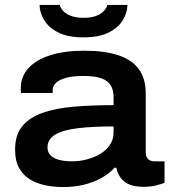

<svg xmlns="http://www.w3.org/2000/svg" viewBox="-20 -744 688 776"><path d="M235 12Q201 12 166.5 5.5Q132 -1 103.5 -17.5Q75 -34 58 -63.5Q41 -93 41 -140Q41 -199 70.5 -234.5Q100 -270 153.5 -288.5Q207 -307 280 -313Q353 -319 439 -319V-352Q439 -380 427.5 -399Q416 -418 389.5 -427.5Q363 -437 316 -437Q275 -437 247.5 -429.5Q220 -422 206.5 -409.5Q193 -397 193 -381V-368H65Q64 -373 64 -377.5Q64 -382 64 -388Q64 -434 94.5 -468Q125 -502 182.5 -520.5Q240 -539 321 -539Q404 -539 459 -520.5Q514 -502 541.5 -464Q569 -426 569 -366V-129Q569 -110 578.5 -101Q588 -92 604 -92H645V-5Q635 -1 612.5 5Q590 11 560 11Q525 11 502.5 1.5Q480 -8 467.5 -25.5Q455 -43 450 -66H443Q421 -42 389.5 -24.5Q358 -7 319.5 2.5Q281 12 235 12ZM271 -92Q302 -92 332 -100Q362 -108 386 -122.5Q410 -137 424.5 -159Q439 -181 439 -208V-233Q356 -233 296 -226Q236 -219 204 -200.5Q172 -182 172 -148Q172 -128 185 -115.5Q198 -103 220.5 -97.5Q243 -92 271 -92ZM317 -593Q254 -593 215 -613Q176 -633 158 -663.5Q140 -694 140 -724H222Q224 -712 235 -700Q246 -688 266.5 -680Q287 -672 317 -672Q350 -672 370.5 -680.5Q391 -689 401.5 -701.5Q412 -714 414 -724H495Q495 -694 477 -663.5Q459 -633 420 -613Q381 -593 317 -593Z"/></svg>

Font: Archivo SemiExpanded SemiBold
Style: Regular
Weight: 600
Width: 6
Designer: Hector Gatti
Foundry: Omnibus-Type
Version: Version 2.001